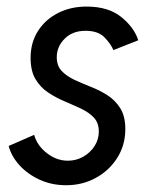

<svg xmlns="http://www.w3.org/2000/svg" viewBox="-20 -545 452 573"><path d="M177.2 7.8Q134.3 7.8 98.1 -8.8Q62 -25.4 37.8 -52.2Q13.7 -79.1 5.9 -109.4L82 -142.6Q90.3 -111.3 119.4 -88.4Q148.4 -65.4 182.6 -65.4Q207.5 -65.4 228.5 -77.4Q249.5 -89.4 262.2 -109.1Q274.9 -128.9 274.9 -152.3Q274.9 -178.2 260.3 -193.8Q245.6 -209.5 222.4 -220.5Q199.2 -231.4 173.1 -242.4Q147 -253.4 123.8 -268.8Q100.6 -284.2 85.9 -308.8Q71.3 -333.5 71.3 -372.1Q71.3 -418 93.3 -452.4Q115.2 -486.8 153.1 -506.1Q190.9 -525.4 238.3 -525.4Q303.7 -525.4 342.3 -493.9Q380.9 -462.4 392.6 -424.8L318.4 -395.5Q310.5 -414.6 291.5 -433.8Q272.5 -453.1 235.4 -453.1Q196.3 -453.1 172.9 -429.4Q149.4 -405.8 149.4 -374.5Q149.4 -348.6 164.3 -333Q179.2 -317.4 202.4 -306.6Q225.6 -295.9 251.7 -285.6Q277.8 -275.4 301 -260.5Q324.2 -245.6 339.1 -221.7Q354 -197.8 354 -159.7Q354 -112.3 330.1 -74.2Q306.2 -36.1 266.1 -14.2Q226.1 7.8 177.2 7.8Z"/></svg>

Font: Reddit Sans
Style: Italic
Weight: 400
Italic angle: -11.25°
Designer: Stephen Hutchings
Version: Version 1.013